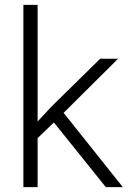

<svg xmlns="http://www.w3.org/2000/svg" viewBox="-20 -770 530 790"><path d="M201.7 -266.1 134.8 -201.7V0H76.2V-750H134.8V-270L189.9 -329.6L392.1 -528.3H465.8L241.7 -305.7L485.4 0H415.5Z"/></svg>

Font: Roboto Light
Style: Regular
Weight: 300
Designer: Google
Version: Version 2.134; 2016; ttfautohint (v1.6)